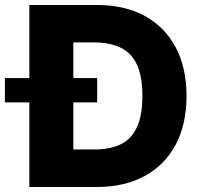

<svg xmlns="http://www.w3.org/2000/svg" viewBox="-62 -747 812 767"><path d="M323.7 0H129.9V-149.9H316.9Q377.4 -149.9 420.9 -170.9Q462.9 -191.4 484.9 -238.8Q506.8 -285.6 506.8 -363.8Q506.8 -442.4 484.9 -489.3Q462.4 -536.1 419.9 -556.6Q375.5 -577.6 314.5 -577.6H127V-727.1H323.7Q435.1 -727.1 515.1 -684.1Q595.2 -640.6 639.2 -559.1Q683.1 -477.5 683.1 -363.8Q683.1 -250 639.6 -168.5Q595.2 -86.4 515.1 -43.5Q435.5 0 323.7 0ZM55.2 -727.1H231V0H55.2ZM326.2 -337.9H-42.5V-435.1H326.2Z"/></svg>

Font: My Font
Style: Regular
Weight: 500
Designer: Rasmus Andersson
Foundry: rsms
Version: Version 0.001